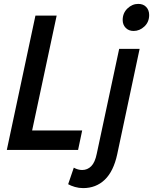

<svg xmlns="http://www.w3.org/2000/svg" viewBox="-20 -770 786 986"><path d="M15 0 162 -690H271L145 -100H402L381 0ZM610 -667Q610 -703 634.5 -726.5Q659 -750 690 -750Q716 -750 731 -734Q746 -718 746 -693Q746 -657 721.5 -634Q697 -611 666 -611Q641 -611 625.5 -627Q610 -643 610 -667ZM330 176 359 91Q380 103 402 103Q429 103 448.5 83.5Q468 64 477 19L592 -519H697L582 22Q563 110 518 153Q473 196 407 196Q385 196 364.5 190Q344 184 330 176Z"/></svg>

Font: Radio Canada Condensed Medium
Style: Italic
Weight: 500
Width: 3
Italic angle: -12°
Designer: Charles Daoud, Etienne Aubert Bonn, Alexandre Saumier Demers, Jacques Le Bailly
Foundry: Radio-Canada
Version: Version 2.104; ttfautohint (v1.8.4.7-5d5b);gftools[0.9.28.de